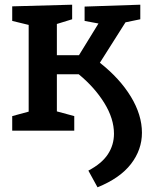

<svg xmlns="http://www.w3.org/2000/svg" viewBox="-20 -556 645 817"><path d="M584 9Q584 81 537.5 141.5Q491 202 395 241L356 170Q413 140 439 100.5Q465 61 465 13Q465 -51 424 -117.5Q383 -184 315 -240H222V-82L296 -62V0H32V-62L102 -81V-450L32 -467V-529L287 -536V-474L222 -454V-321H316L399 -456L340 -467V-528L577 -536V-474L514 -461L405 -289Q490 -222 537 -144.5Q584 -67 584 9Z"/></svg>

Font: Bitter SemiBold
Style: Regular
Weight: 600
Designer: Sol Matas, and Bitter project Authors
Foundry: Sol Matas
Version: Version 2.001